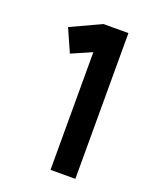

<svg xmlns="http://www.w3.org/2000/svg" viewBox="-95 -927 427 552"><g transform="rotate(20 119.0 -651.0)"><path d="M203 -428H127V-788L65 -761L34 -831L127 -874H203Z"/></g></svg>

Font: SUIT
Style: Bold
Weight: 700
Designer: Sunn Youn; Korean Glyphs from Source Han Sans (Sandoll Communications; Soo-young Jang, Joo-yeon Kang)
Foundry: Sunn
Version: Version 1.150